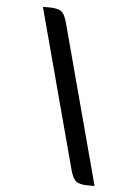

<svg xmlns="http://www.w3.org/2000/svg" viewBox="-54 -799 548 839"><g transform="rotate(5 220.0 -380.0)"><path d="M100 -760H129Q161 -760 178 -750.5Q195 -741 206 -700L393 0H364Q327 0 312 -12Q297 -24 287 -60Z"/></g></svg>

Font: Warnes
Style: Regular
Weight: 400
Designer: Eduardo Rodriguez Tunni
Foundry: Eduardo Rodriguez Tunni
Version: Version 1.002; ttfautohint (v1.8.4.7-5d5b);gftools[0.9.23]